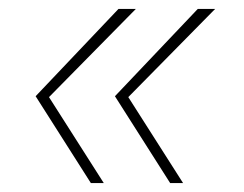

<svg xmlns="http://www.w3.org/2000/svg" viewBox="-20 -530 548 431"><path d="M362 -119 238 -314 424 -510H463L268 -312L391 -119ZM184 -119 60 -314 246 -510H285L90 -312L213 -119Z"/></svg>

Font: MuseoModerno Thin Thin
Style: Italic
Weight: 250
Italic angle: -9°
Version: Version 1.003